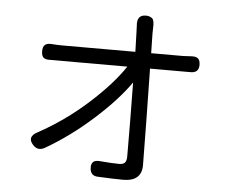

<svg xmlns="http://www.w3.org/2000/svg" viewBox="-54 -837 1109 922"><g transform="rotate(5 500.0 -375.5)"><path d="M220.7 -595.7H577.1Q575.2 -659.2 574.2 -691.4Q574.2 -695.3 573.7 -705.1Q573.2 -714.8 573.2 -719.7Q567.4 -773.4 612.3 -773.4Q624 -773.4 631.8 -770Q639.6 -766.6 644 -762.7Q648.4 -758.8 650.4 -749Q652.3 -739.3 652.3 -733.4Q652.3 -727.5 651.9 -712.9Q651.4 -698.2 651.4 -691.4L653.3 -595.7H806.6Q820.3 -595.7 845.7 -597.7Q868.2 -599.6 878.9 -590.8Q889.6 -582 889.6 -559.6Q889.6 -520.5 847.7 -521.5H654.3Q659.2 -258.8 661.1 -56.6Q661.1 21.5 572.3 21.5Q530.3 21.5 450.2 17.6Q415 16.6 412.1 -18.6Q410.2 -42 421.4 -51.3Q432.6 -60.5 457 -57.6Q512.7 -52.7 545.9 -52.7Q566.4 -52.7 574.2 -62Q582 -71.3 582 -91.8Q582 -252 579.1 -448.2Q519.5 -362.3 411.1 -264.6Q302.7 -167 184.6 -98.6Q151.4 -80.1 127 -107.4Q93.8 -144.5 143.6 -169.9Q270.5 -239.3 378.9 -336.9Q487.3 -434.6 544.9 -521.5H172.9Q150.4 -520.5 140.6 -529.3Q130.9 -538.1 130.9 -559.6Q130.9 -582 141.6 -590.8Q152.3 -599.6 174.8 -597.7Q204.1 -595.7 220.7 -595.7Z"/></g></svg>

Font: GenSenMaruGothic TW TTF Regular
Style: Regular
Weight: 400
Version: Version 1.301